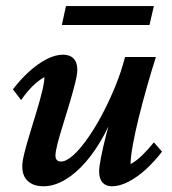

<svg xmlns="http://www.w3.org/2000/svg" viewBox="-20 -617 578 644"><path d="M191.4 -433.6Q213.9 -433.6 226.6 -420.9Q239.3 -408.2 239.3 -382.8Q239.3 -367.2 231.9 -337.9Q224.6 -308.6 213.9 -272.5Q203.1 -236.3 191.9 -200.7Q180.7 -165 173.3 -136.7Q166 -108.4 166 -94.7Q166 -85.9 170.4 -80.6Q174.8 -75.2 184.6 -75.2Q202.1 -75.2 225.1 -95.7Q248 -116.2 272.9 -151.4Q297.9 -186.5 321.8 -231.4Q345.7 -276.4 366.2 -326.2Q386.7 -376 399.4 -425.8H502.9Q488.3 -379.9 473.1 -326.7Q458 -273.4 445.3 -222.2Q432.6 -170.9 425.3 -129.9Q418 -88.9 418 -66.4Q438.5 -78.1 457.5 -96.7Q476.6 -115.2 496.1 -139.6L523.4 -108.4Q499 -76.2 470.2 -49.8Q441.4 -23.4 411.6 -7.8Q381.8 7.8 355.5 7.8Q335 7.8 323.7 -4.9Q312.5 -17.6 312.5 -42Q312.5 -56.6 318.4 -87.4Q324.2 -118.2 336.4 -166Q348.6 -213.9 369.1 -281.2H377.9Q358.4 -218.8 330.1 -166Q301.8 -113.3 268.1 -74.2Q234.4 -35.2 197.8 -13.7Q161.1 7.8 126 7.8Q92.8 7.8 73.7 -9.3Q54.7 -26.4 54.7 -59.6Q54.7 -75.2 62 -104.5Q69.3 -133.8 80.6 -170.4Q91.8 -207 103 -244.1Q114.3 -281.2 121.6 -311.5Q128.9 -341.8 128.9 -358.4Q108.4 -346.7 89.4 -328.1Q70.3 -309.6 50.8 -281.2L23.4 -317.4Q47.9 -349.6 76.7 -376Q105.5 -402.3 135.3 -418Q165 -433.6 191.4 -433.6ZM201.2 -596.7H496.1L481.4 -533.2H187.5Z"/></svg>

Font: Crimson Pro SemiBold
Style: Italic
Weight: 600
Italic angle: -12°
Designer: Jacques Le Bailly
Foundry: Baron von Fonthausen
Version: Version 1.003